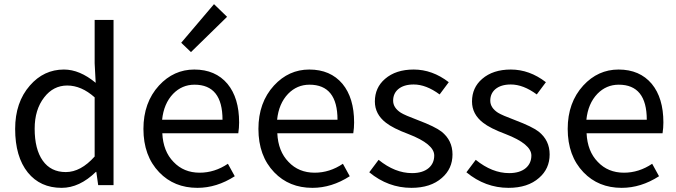

<svg xmlns="http://www.w3.org/2000/svg" viewBox="-20 -892 3258 925"><path d="M114 -61Q53 -137 53 -271Q53 -399 124 -480Q191 -557 288 -557Q364 -557 441 -493L436 -587V-796H527V0H453L444 -64H442Q363 13 277 13Q174 13 114 -61ZM436 -138V-423Q372 -480 304 -480Q237 -480 193 -423Q147 -364 147 -272Q147 -173 186 -118Q225 -63 297 -63Q369 -63 436 -138Z M747 -62Q671 -141 671 -271Q671 -398 746 -480Q817 -557 916 -557Q1018 -557 1076 -488Q1132 -420 1132 -302Q1132 -276 1128 -250H762Q766 -163 816 -112Q865 -60 942 -60Q1014 -60 1078 -103L1111 -43Q1024 13 931 13Q819 13 747 -62ZM1052 -315Q1052 -484 917 -484Q857 -484 814 -440Q769 -393 761 -315ZM853 -686 1011 -872 1074 -811 900 -641Z M1301 -62Q1225 -141 1225 -271Q1225 -398 1300 -480Q1371 -557 1470 -557Q1572 -557 1630 -488Q1686 -420 1686 -302Q1686 -276 1682 -250H1316Q1320 -163 1370 -112Q1419 -60 1496 -60Q1568 -60 1632 -103L1665 -43Q1578 13 1485 13Q1373 13 1301 -62ZM1606 -315Q1606 -484 1471 -484Q1411 -484 1368 -440Q1323 -393 1315 -315Z M1759 -62 1804 -122Q1883 -58 1965 -58Q2017 -58 2046 -83Q2072 -106 2072 -143Q2072 -198 1948 -246Q1873 -274 1839 -301Q1786 -342 1786 -403Q1786 -470 1835 -512Q1887 -557 1973 -557Q2063 -557 2142 -496L2098 -437Q2033 -485 1973 -485Q1925 -485 1898 -462Q1874 -441 1874 -407Q1874 -373 1911 -349Q1930 -337 1994 -313Q2076 -282 2107 -258Q2160 -216 2160 -148Q2160 -79 2109 -35Q2055 13 1962 13Q1850 13 1759 -62Z M2227 -62 2272 -122Q2351 -58 2433 -58Q2485 -58 2514 -83Q2540 -106 2540 -143Q2540 -198 2416 -246Q2341 -274 2307 -301Q2254 -342 2254 -403Q2254 -470 2303 -512Q2355 -557 2441 -557Q2531 -557 2610 -496L2566 -437Q2501 -485 2441 -485Q2393 -485 2366 -462Q2342 -441 2342 -407Q2342 -373 2379 -349Q2398 -337 2462 -313Q2544 -282 2575 -258Q2628 -216 2628 -148Q2628 -79 2577 -35Q2523 13 2430 13Q2318 13 2227 -62Z M2791 -62Q2715 -141 2715 -271Q2715 -398 2790 -480Q2861 -557 2960 -557Q3062 -557 3120 -488Q3176 -420 3176 -302Q3176 -276 3172 -250H2806Q2810 -163 2860 -112Q2909 -60 2986 -60Q3058 -60 3122 -103L3155 -43Q3068 13 2975 13Q2863 13 2791 -62ZM3096 -315Q3096 -484 2961 -484Q2901 -484 2858 -440Q2813 -393 2805 -315Z"/></svg>

Font: KaiGen Gothic CN Regular
Style: Regular
Weight: 400
Designer: Ryoko NISHIZUKA  (kana & ideographs); Paul D. Hunt (Latin, Greek & Cyrillic); Wenlong ZHANG  (bopomofo); Sandoll Communi
Foundry: Adobe Systems Incorporated
Version: Version 1.002.20150501